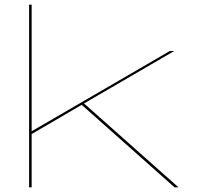

<svg xmlns="http://www.w3.org/2000/svg" viewBox="-20 -805 867 825"><path d="M105 0V-785H116V-241L710 -586H729L341 -360.5L747 0H730L331 -354.5L116 -229V0Z"/></svg>

Font: Anybody UltraExpanded Thin
Style: Regular
Weight: 100
Width: 9
Designer: Tyler Finck
Foundry: Etcetera Type Company
Version: Version 1.010; ttfautohint (v1.8.3) -l 8 -r 50 -G 200 -x 14 